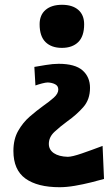

<svg xmlns="http://www.w3.org/2000/svg" viewBox="-20 -572 460 802"><path d="M238.5 -372Q195 -372 170.2 -396.2Q145.5 -420.5 145.5 -470.5Q145.5 -509.5 170.5 -530.8Q195.5 -552 239 -552Q282.5 -552 307 -530.8Q331.5 -509.5 331.5 -470.5Q331.5 -420.5 306.8 -396.2Q282 -372 238.5 -372ZM229 210Q136.5 210 86.2 173.8Q36 137.5 36 58.5Q36 9.5 55.8 -25.2Q75.5 -60 104 -84.8Q132.5 -109.5 159.5 -129Q186 -147.5 204.8 -164.2Q223.5 -181 223.5 -198Q223.5 -213.5 210 -220.2Q196.5 -227 179.5 -227.5Q171 -227.5 155.8 -223.5Q140.5 -219.5 128 -215L123.5 -292.5Q141 -295.5 171.2 -300.5Q201.5 -305.5 225 -305.5Q293.5 -305.5 324.8 -278Q356 -250.5 356 -205Q356 -156 327.5 -124Q299 -92 261.5 -65.5Q231.5 -43.5 207.8 -21.5Q184 0.5 184 29Q184 53.5 205 67.8Q226 82 263 83Q281 83 322.2 68.8Q363.5 54.5 408.5 37.5L414.5 175.5Q393 181.5 360.5 189.8Q328 198 293 204Q258 210 229 210Z"/></svg>

Font: Commissioner Flair
Style: Bold
Weight: 700
Designer: Kostas Bartsokas
Foundry: Kostas Bartsokas
Version: Version 1.000; ttfautohint (v1.8.3)